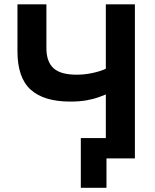

<svg xmlns="http://www.w3.org/2000/svg" viewBox="-20 -730 716 885"><path d="M467.8 0V-294.7Q457.4 -290.4 435.9 -282.3Q414.4 -274.2 381.3 -268Q348.3 -261.8 303.8 -261.8Q181.7 -261.8 121.1 -317Q60.5 -372.2 60.5 -493.1V-710H193.9V-508.5Q193.9 -445.5 226.7 -415.6Q259.5 -385.7 333.6 -385.7Q369.5 -385.7 406 -393.5Q442.5 -401.2 467.8 -413.1V-710H601.8V0ZM470.8 135.5H352.5V-93.5H543.6V0H470.8Z"/></svg>

Font: Raleway Thin
Style: Regular
Weight: 100
Designer: Matt McInerney, Pablo Impallari, Rodrigo Fuenzalida
Foundry: Matt McInerney, Pablo Impallari, Rodrigo Fuenzalida
Version: Version 4.026